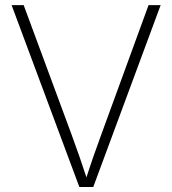

<svg xmlns="http://www.w3.org/2000/svg" viewBox="-20 -748 689 768"><path d="M297.4 0 26.4 -727.5H74.7L267.1 -207.5Q281.2 -169.4 297.4 -122.8Q313.5 -76.2 332 -20H319.8Q337.9 -76.7 354 -123Q370.1 -169.4 384.3 -207.5L574.2 -727.5H622.6L353 0Z"/></svg>

Font: Inter 17pt ExtraLight
Style: Regular
Weight: 250
Version: Version 4.001;git-66647c0bb